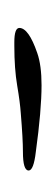

<svg xmlns="http://www.w3.org/2000/svg" viewBox="75 -531 78 268"><g transform="rotate(90 114.0 -397.0)"><path d="M39 -378Q19 -378 19 -385Q19 -398 54 -410Q71 -416 99 -416Q116 -416 139.5 -414Q163 -412 192 -408Q218 -405 218 -398Q218 -390 192 -390Q174 -390 138 -387Q123 -386 99.5 -382Q76 -378 44 -378Z"/></g></svg>

Font: WindSong
Style: Regular
Weight: 400
Designer: Robert E. Leuschke
Foundry: Robert E. Leuschke
Version: Version 1.010; ttfautohint (v1.8.3)